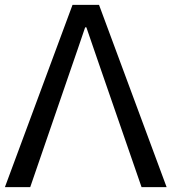

<svg xmlns="http://www.w3.org/2000/svg" viewBox="-24 -765 701 785"><path d="M-3.9 0 272.5 -745.1H380.9L657.2 0H554.7L384.8 -491.2Q345.7 -603.5 329.1 -653.3H324.2Q313.5 -621.1 293.9 -564.5Q274.4 -507.8 268.6 -491.2L99.6 0Z"/></svg>

Font: Gothic A1 Medium
Style: Regular
Weight: 500
Designer: HanYang I&C Co.,Ltd.
Foundry: HanYang I&C Co.,Ltd.
Version: Version 2.50